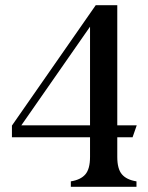

<svg xmlns="http://www.w3.org/2000/svg" viewBox="-20 -720 569 740"><path d="M253 0V-21Q291 -27 309 -48Q327 -69 327 -115V-205L340 -191H26V-236L349 -700H432V-224L419 -237H507L491 -191H418L432 -208V-115Q432 -69 450 -48Q468 -27 506 -21V0H418H341ZM49 -237H340L327 -220V-646L368 -676L49 -218Z"/></svg>

Font: RL Madena Variable
Style: Regular
Weight: 400
Designer: I Kadek Wantara Putra
Foundry: Roughlines ID
Version: Version 1.000;Glyphs 3.1.2 (3151)